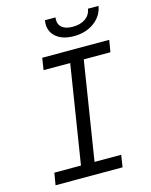

<svg xmlns="http://www.w3.org/2000/svg" viewBox="-135 -1021 871 1107"><g transform="rotate(-15 300.0 -467.5)"><path d="M456 0H56L68 -72H227L320 -659H161L172 -730H572L560 -659H401L308 -72H467ZM241 -914Q241 -921 243 -935H306Q305 -930 305 -921Q305 -890 327 -873.5Q349 -857 389 -857Q435 -857 464.5 -877.5Q494 -898 500 -935H563Q553 -876 503 -839.5Q453 -803 382 -803Q317 -803 279 -833Q241 -863 241 -914Z"/></g></svg>

Font: JetBrains Mono Semi Light
Style: Italic
Weight: 350
Italic angle: -9°
Monospace: yes
Designer: Philipp Nurullin, Konstantin Bulenkov
Foundry: JetBrains
Version: 2.002